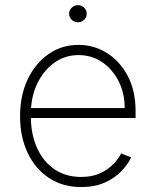

<svg xmlns="http://www.w3.org/2000/svg" viewBox="-20 -732 618 763"><path d="M302.6 11.4Q228.7 11.4 174 -25.2Q119.3 -61.8 89.5 -125.4Q59.7 -188.9 59.7 -270.2Q59.7 -351.9 89.7 -415.8Q119.7 -479.8 172.2 -516.7Q224.8 -553.6 292.3 -553.6Q353.3 -553.6 404.8 -521.5Q456.3 -489.3 487.6 -430.2Q518.8 -371.1 518.8 -290.1V-263.1H102.6Q103.7 -196 127.7 -143.1Q151.6 -90.2 196.2 -59.5Q240.8 -28.8 302.6 -28.8Q346.9 -28.8 378.7 -43.9Q410.5 -58.9 431.1 -80.6Q451.7 -102.3 461.6 -122.5L501.1 -106.5Q488.6 -79.2 462.5 -51.8Q436.4 -24.5 396.5 -6.6Q356.5 11.4 302.6 11.4ZM103.3 -302.6H475.5Q475.5 -361.9 451.3 -409.4Q427.2 -457 385.7 -485.1Q344.1 -513.1 292.3 -513.1Q240.4 -513.1 199.4 -485.3Q158.4 -457.4 133 -409.6Q107.6 -361.9 103.3 -302.6ZM289.8 -643.5Q275.6 -643.5 265.1 -653.4Q254.6 -663.4 254.6 -677.6Q254.6 -691.4 265.1 -701.5Q275.6 -711.6 289.8 -711.6Q304.3 -711.6 314.5 -701.5Q324.6 -691.4 324.6 -677.6Q324.6 -663.4 314.5 -653.4Q304.3 -643.5 289.8 -643.5Z"/></svg>

Font: Inter UI Extra Light
Style: Regular
Weight: 200
Designer: Rasmus Andersson
Foundry: rsms
Version: 3.2;8d6f07862